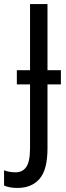

<svg xmlns="http://www.w3.org/2000/svg" viewBox="-75 -734 327 946"><path d="M11 192Q-29 192 -55 180V105Q-43 110 -28.5 112.5Q-14 115 3 115Q36 115 54.5 88.5Q73 62 73 -5V-318H8V-388H73V-714H159V-388H225V-318H159V-3Q159 102 120 147Q81 192 11 192Z"/></svg>

Font: Avrile Sans Condensed
Style: Regular
Weight: 400
Width: 3
Designer: Monotype Design Team
Foundry: Monotype Imaging Inc.
Version: Version 2.001;September 10, 2019;FontCreator 11.5.0.2425 64-